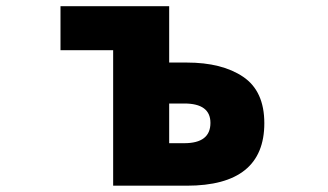

<svg xmlns="http://www.w3.org/2000/svg" viewBox="-20 -589 1040 609"><path d="M338.9 0V-429.7H171.9V-569.3H516.6V-390.6H572.3Q684.6 -390.6 751.5 -345.2Q818.4 -299.8 818.4 -198.2Q818.4 0 572.3 0ZM516.6 -134.8H564.5Q647.5 -134.8 647.5 -199.2Q647.5 -260.7 564.5 -260.7H516.6Z"/></svg>

Font: GenEi Gothic M Heavy
Style: Regular
Weight: 800
Designer: o_tamon (Modified); [Source Han Sans]
Ryoko NISHIZUKA  (kana & ideographs); Paul D. Hunt (Latin, Greek & Cyrillic); Wenl
Version: Version 1.1a;Original Version 1.004